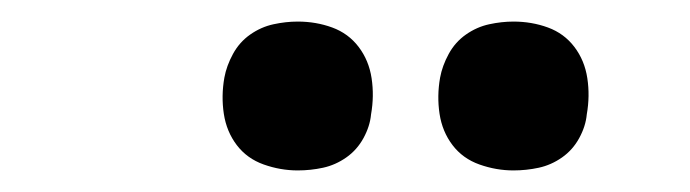

<svg xmlns="http://www.w3.org/2000/svg" viewBox="-20 -769 640 178"><path d="M456 -611Q440 -611 424.5 -616.5Q409 -622 399.5 -634.5Q390 -647 387.5 -663.5Q385 -680 388 -697Q390 -708 396 -719Q402 -730 412 -737Q422 -744 433.5 -746.5Q445 -749 456 -749Q473 -749 488 -743.5Q503 -738 512.5 -725.5Q522 -713 524.5 -696.5Q527 -680 524 -663Q523 -652 517 -641Q511 -630 501 -623Q491 -616 479.5 -613.5Q468 -611 456 -611ZM256 -611Q240 -611 224.5 -616.5Q209 -622 199.5 -634.5Q190 -647 187.5 -663.5Q185 -680 188 -697Q190 -708 196 -719Q202 -730 212 -737Q222 -744 233.5 -746.5Q245 -749 256 -749Q273 -749 288 -743.5Q303 -738 312.5 -725.5Q322 -713 324.5 -696.5Q327 -680 324 -663Q323 -652 317 -641Q311 -630 301 -623Q291 -616 279.5 -613.5Q268 -611 256 -611Z"/></svg>

Font: Iosevka Slab Medium Extended
Style: Italic
Weight: 500
Width: 7
Italic angle: -9°
Monospace: yes
Designer: Belleve Invis
Foundry: Belleve Invis
Version: Version 11.1.0; ttfautohint (v1.8.3)